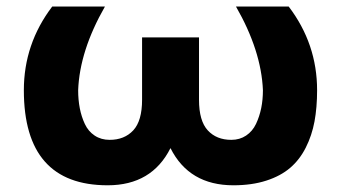

<svg xmlns="http://www.w3.org/2000/svg" viewBox="-20 -548 1026 578"><path d="M304.2 9.8Q51.8 9.8 51.8 -276.4Q51.8 -416 137.2 -528.3H295.9Q219.7 -395 215.3 -276.4Q215.3 -247.6 220.2 -222.2Q225.1 -196.8 235.4 -174.8Q245.6 -152.8 264.9 -139.9Q284.2 -127 310.1 -127Q354.5 -127 381.1 -155.5Q407.7 -184.1 407.7 -247.6V-435.5H579.1V-247.6Q579.1 -184.1 605.5 -155.5Q631.8 -127 676.3 -127Q701.7 -127 720.9 -139.9Q740.2 -152.8 750.7 -175Q761.2 -197.3 766.4 -222.7Q771.5 -248 771.5 -276.4Q766.6 -395.5 690.4 -528.3H849.1Q934.6 -416 934.6 -276.4Q934.6 -224.6 926.8 -182.4Q918.9 -140.1 900.6 -103.8Q882.3 -67.4 853.5 -42.7Q824.7 -18.1 781.5 -4.2Q738.3 9.8 682.6 9.8Q549.3 9.8 493.2 -102.1Q437 9.8 304.2 9.8Z"/></svg>

Font: Bert Sans Black
Style: Regular
Weight: 900
Designer: Christian Robertson, Adam Twardoch, & Cristiano Sobral
Foundry: Google
Version: Version 12.135;January 10, 2020;FontCreator 12.0.0.2547 64-b